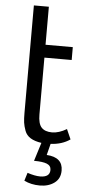

<svg xmlns="http://www.w3.org/2000/svg" viewBox="-61 -729 447 996"><g transform="rotate(5 162.0 -231.0)"><path d="M74 -695H152V-497H294V-430H152V-134Q152 -86 170 -66.5Q188 -47 225 -47Q260 -47 301 -71L324 -19Q282 10 223 13L208 72Q292 77 292 146Q292 188 261.5 210.5Q231 233 186 233Q140 233 104 215L117 173Q156 186 183 186Q234 186 234 148Q234 126 212.5 117Q191 108 145 108L175 12Q140 7 118 -6.5Q96 -20 87.5 -43.5Q79 -67 76.5 -85.5Q74 -104 74 -136Z"/></g></svg>

Font: BreeCF
Style: Light
Weight: 300
Designer: Veronika Burian, Jos Scaglione
Foundry: TypeTogether
Version: Version 0.0.2